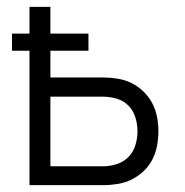

<svg xmlns="http://www.w3.org/2000/svg" viewBox="-20 -540 540 560"><path d="M66 0V-392H15V-442H66V-520H127V-442H238V-392H127V-314H281Q302 -314 323.5 -310.5Q345 -307 364 -297.5Q383 -288 398.5 -273Q414 -258 424 -239Q434 -220 438 -199Q442 -178 442 -157Q442 -136 438 -114.5Q434 -93 424 -74Q414 -55 398.5 -40.5Q383 -26 364 -16.5Q345 -7 323.5 -3.5Q302 0 281 0ZM127 -55H281Q301 -55 321 -61.5Q341 -68 355 -82.5Q369 -97 375 -117Q381 -137 381 -157Q381 -177 375 -197Q369 -217 355 -231.5Q341 -246 321 -252Q301 -258 281 -258H127Z"/></svg>

Font: Iosevka Light
Style: Regular
Weight: 300
Monospace: yes
Designer: Belleve Invis
Foundry: Belleve Invis
Version: Version 32.5.0; ttfautohint (v1.8.4)